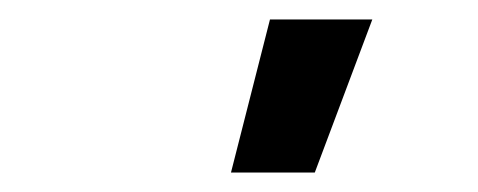

<svg xmlns="http://www.w3.org/2000/svg" viewBox="-20 -777 490 197"><path d="M217 -600 257 -757H362L303 -600Z"/></svg>

Font: Iosevka Etoile Extrabold
Style: Italic
Weight: 800
Italic angle: -9°
Designer: Belleve Invis
Foundry: Belleve Invis
Version: Version 22.1.2; ttfautohint (v1.8.4)